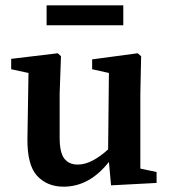

<svg xmlns="http://www.w3.org/2000/svg" viewBox="-20 -687 635 721"><path d="M397 9 389 -79Q316 14 219 14Q157 14 119.5 -26.5Q82 -67 83 -166L87 -413L22 -427V-466L197 -487L209 -476L204 -336V-170Q204 -114 221.5 -91.5Q239 -69 272 -69Q300 -69 329.5 -85Q359 -101 386 -126L389 -413L326 -427V-464L497 -487L510 -476L507 -336V-54L568 -41V0ZM155 -592V-667H443V-592Z"/></svg>

Font: Source Serif Pro Semibold
Style: Regular
Weight: 600
Designer: Frank Grießhammer
Foundry: Adobe Systems Incorporated
Version: Version 3.000;hotconv 1.0.109;makeotfexe 2.5.65596